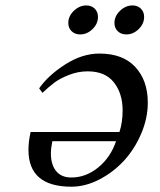

<svg xmlns="http://www.w3.org/2000/svg" viewBox="-20 -689 593 711"><path d="M299.8 -668.9Q318.8 -668.9 330.8 -657Q342.8 -645 342.8 -626.5Q342.8 -600.6 322.5 -581.1Q302.2 -561.5 276.9 -561.5Q257.3 -561.5 245.1 -573.5Q232.9 -585.4 232.9 -604Q232.9 -629.4 253.7 -649.2Q274.4 -668.9 299.8 -668.9ZM470.7 -668.9Q489.7 -668.9 501.7 -657Q513.7 -645 513.7 -626.5Q513.7 -600.6 493.4 -581.1Q473.1 -561.5 447.8 -561.5Q428.2 -561.5 416 -573.5Q403.8 -585.4 403.8 -604Q403.8 -629.4 424.6 -649.2Q445.3 -668.9 470.7 -668.9ZM93.3 -200.2H422.4Q434.1 -236.8 434.1 -279.8Q434.1 -342.8 401.9 -383.8Q369.6 -424.8 304.7 -424.8Q269 -424.8 235.6 -411.6Q202.1 -398.4 182.4 -383.8Q162.6 -369.1 137.2 -345.2L125 -361.8Q157.7 -409.2 220.9 -450Q284.2 -490.7 348.1 -490.7Q435.1 -490.7 481.2 -440.7Q527.3 -390.6 527.3 -309.1Q527.3 -250.5 502.4 -192.9Q477.5 -135.3 438 -92.8Q398.4 -50.3 346.9 -23.9Q295.4 2.4 244.6 2.4Q85.4 2.4 85.4 -133.8Q85.4 -164.6 93.3 -200.2ZM409.7 -166H173.8Q168.5 -140.6 168.5 -120.6Q168.5 -79.6 187.7 -55.7Q207 -31.7 244.1 -31.7Q298.3 -31.7 344 -69.1Q389.6 -106.4 409.7 -166Z"/></svg>

Font: Flanker
Style: Italic
Weight: 400
Italic angle: -12°
Designer: Flanker
Version: Version 2.027